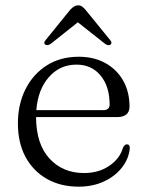

<svg xmlns="http://www.w3.org/2000/svg" viewBox="-20 -688 551 719"><path d="M465 -289Q465 -249.5 417.5 -249.5H115Q115.5 -148 165.5 -94Q215.5 -40 294.5 -40Q349.5 -40 389.2 -67Q429 -94 440.5 -135Q447 -147.5 455 -147.5Q466.5 -147.5 466 -132Q462 -92.5 436.2 -60Q410.5 -27.5 368.8 -8.2Q327 11 275 11Q206 11 154.8 -18.5Q103.5 -48 75.2 -101Q47 -154 47 -226Q47 -296.5 75 -353Q103 -409.5 154.2 -442.5Q205.5 -475.5 275 -475.5Q331.5 -475.5 374.2 -452Q417 -428.5 441 -386.5Q465 -344.5 465 -289ZM266.5 -446Q204 -446 163 -399.2Q122 -352.5 116 -275.5H366Q390.5 -275.5 390.5 -296.5Q390.5 -364 356.8 -405Q323 -446 266.5 -446ZM169.5 -523.5Q157.5 -516 149.5 -521Q141.5 -527 151 -538L243 -651.5Q258 -668 272 -668Q281 -668 287 -663.8Q293 -659.5 300 -651.5L392.5 -538Q401.5 -527.5 394 -521Q386 -515.5 374 -523.5L271.5 -604.5Z"/></svg>

Font: Fraunces 9pt Light
Style: Regular
Weight: 300
Version: Version 1.000;[0bf87f6ff]